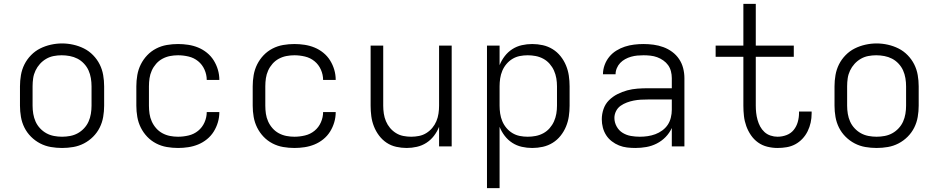

<svg xmlns="http://www.w3.org/2000/svg" viewBox="-20 -755 4840 990"><path d="M300 8Q271 8 242 3Q213 -2 187 -15.5Q161 -29 140 -50Q119 -71 106 -97Q93 -123 88 -152Q83 -181 83 -210V-310Q83 -339 88 -368Q93 -397 106 -423Q119 -449 140 -470.5Q161 -492 187 -505Q213 -518 242 -524.5Q271 -531 300 -531Q329 -531 358 -524.5Q387 -518 413 -505Q439 -492 460 -470.5Q481 -449 494 -423Q507 -397 512 -368Q517 -339 517 -310V-210Q517 -181 512 -152Q507 -123 494 -97Q481 -71 460 -50Q439 -29 413 -15.5Q387 -2 358 3Q329 8 300 8ZM300 -50Q321 -50 342 -54Q363 -58 381 -68Q399 -78 413.5 -93.5Q428 -109 436.5 -128Q445 -147 448.5 -168Q452 -189 452 -210V-310Q452 -331 448.5 -352Q445 -373 436.5 -392Q428 -411 413 -427Q398 -443 379.5 -452.5Q361 -462 340 -466Q319 -470 298 -470Q277 -470 256.5 -466Q236 -462 218 -451.5Q200 -441 186 -425.5Q172 -410 163 -391Q154 -372 151 -351.5Q148 -331 148 -310V-210Q148 -189 151.5 -168Q155 -147 163.5 -128Q172 -109 186.5 -93.5Q201 -78 219 -68Q237 -58 258 -54Q279 -50 300 -50Z M898 8Q869 8 840 3Q811 -2 785 -15.5Q759 -29 739 -50Q719 -71 706 -97Q693 -123 688 -152Q683 -181 683 -210V-310Q683 -339 688 -368Q693 -397 706 -423Q719 -449 739 -470Q759 -491 785 -504.5Q811 -518 840 -523Q869 -528 898 -528Q924 -528 950.5 -524Q977 -520 1001.5 -510Q1026 -500 1047 -483Q1068 -466 1082 -443.5Q1096 -421 1103.5 -395.5Q1111 -370 1111 -343Q1111 -343 1111 -343Q1111 -343 1111 -343H1046Q1046 -343 1046 -343Q1046 -343 1046 -343Q1046 -370 1034.5 -396Q1023 -422 1001.5 -439.5Q980 -457 952.5 -463.5Q925 -470 898 -470Q877 -470 856.5 -466Q836 -462 817.5 -452Q799 -442 785 -426Q771 -410 762.5 -391Q754 -372 751 -351.5Q748 -331 748 -310V-210Q748 -189 751 -168.5Q754 -148 762.5 -129Q771 -110 785 -94Q799 -78 817.5 -68Q836 -58 856.5 -54Q877 -50 898 -50Q925 -50 952.5 -56.5Q980 -63 1001.5 -80.5Q1023 -98 1034.5 -124Q1046 -150 1046 -177Q1046 -177 1046 -177Q1046 -177 1046 -177H1111Q1111 -177 1111 -177Q1111 -177 1111 -177Q1111 -150 1103.5 -124.5Q1096 -99 1082 -76.5Q1068 -54 1047 -37Q1026 -20 1001.5 -10Q977 0 950.5 4Q924 8 898 8Z M1498 8Q1469 8 1440 3Q1411 -2 1385 -15.5Q1359 -29 1339 -50Q1319 -71 1306 -97Q1293 -123 1288 -152Q1283 -181 1283 -210V-310Q1283 -339 1288 -368Q1293 -397 1306 -423Q1319 -449 1339 -470Q1359 -491 1385 -504.5Q1411 -518 1440 -523Q1469 -528 1498 -528Q1524 -528 1550.5 -524Q1577 -520 1601.5 -510Q1626 -500 1647 -483Q1668 -466 1682 -443.5Q1696 -421 1703.5 -395.5Q1711 -370 1711 -343Q1711 -343 1711 -343Q1711 -343 1711 -343H1646Q1646 -343 1646 -343Q1646 -343 1646 -343Q1646 -370 1634.5 -396Q1623 -422 1601.5 -439.5Q1580 -457 1552.5 -463.5Q1525 -470 1498 -470Q1477 -470 1456.5 -466Q1436 -462 1417.5 -452Q1399 -442 1385 -426Q1371 -410 1362.5 -391Q1354 -372 1351 -351.5Q1348 -331 1348 -310V-210Q1348 -189 1351 -168.5Q1354 -148 1362.5 -129Q1371 -110 1385 -94Q1399 -78 1417.5 -68Q1436 -58 1456.5 -54Q1477 -50 1498 -50Q1525 -50 1552.5 -56.5Q1580 -63 1601.5 -80.5Q1623 -98 1634.5 -124Q1646 -150 1646 -177Q1646 -177 1646 -177Q1646 -177 1646 -177H1711Q1711 -177 1711 -177Q1711 -177 1711 -177Q1711 -150 1703.5 -124.5Q1696 -99 1682 -76.5Q1668 -54 1647 -37Q1626 -20 1601.5 -10Q1577 0 1550.5 4Q1524 8 1498 8Z M2077 8Q2050 8 2023 2Q1996 -4 1973.5 -19Q1951 -34 1934.5 -56Q1918 -78 1908 -103.5Q1898 -129 1894.5 -156Q1891 -183 1891 -210V-520H1956V-210Q1956 -190 1959 -169.5Q1962 -149 1970 -130Q1978 -111 1991 -95.5Q2004 -80 2021.5 -69Q2039 -58 2059.5 -54Q2080 -50 2100 -50Q2120 -50 2140.5 -54Q2161 -58 2178.5 -69Q2196 -80 2209 -95.5Q2222 -111 2230 -130Q2238 -149 2241 -169.5Q2244 -190 2244 -210V-520H2309V0H2244V-101Q2234 -76 2217.5 -54.5Q2201 -33 2178.5 -18.5Q2156 -4 2129.5 2Q2103 8 2077 8Z M2491 215V-520H2556V-419Q2566 -444 2582.5 -465.5Q2599 -487 2621.5 -501.5Q2644 -516 2670.5 -522Q2697 -528 2724 -528Q2752 -528 2779 -522Q2806 -516 2829.5 -501.5Q2853 -487 2870.5 -465Q2888 -443 2898.5 -417.5Q2909 -392 2913 -365Q2917 -338 2917 -310V-210Q2917 -182 2913 -155Q2909 -128 2898.5 -102.5Q2888 -77 2870.5 -55Q2853 -33 2829.5 -18.5Q2806 -4 2779 2Q2752 8 2724 8Q2697 8 2670.5 2Q2644 -4 2621.5 -18.5Q2599 -33 2582.5 -54.5Q2566 -76 2556 -101V215ZM2701 -50Q2722 -50 2742.5 -54Q2763 -58 2781.5 -68Q2800 -78 2814 -94Q2828 -110 2836.5 -129Q2845 -148 2848.5 -168.5Q2852 -189 2852 -210V-310Q2852 -331 2848.5 -351.5Q2845 -372 2836.5 -391Q2828 -410 2814 -426Q2800 -442 2781.5 -452Q2763 -462 2742.5 -466Q2722 -470 2701 -470Q2680 -470 2660 -466Q2640 -462 2622.5 -451.5Q2605 -441 2591.5 -425Q2578 -409 2570 -390Q2562 -371 2559 -350.5Q2556 -330 2556 -310V-210Q2556 -190 2559 -169.5Q2562 -149 2570 -130Q2578 -111 2591.5 -95Q2605 -79 2622.5 -68.5Q2640 -58 2660 -54Q2680 -50 2701 -50Z M3256 8Q3235 8 3213.5 5.5Q3192 3 3172 -5Q3152 -13 3134.5 -26.5Q3117 -40 3105.5 -58Q3094 -76 3088.5 -97Q3083 -118 3083 -140Q3083 -167 3092 -193Q3101 -219 3120 -238Q3139 -257 3163.5 -269.5Q3188 -282 3214 -289Q3240 -296 3267 -298Q3294 -300 3321 -300H3444V-352Q3444 -370 3439.5 -387.5Q3435 -405 3425 -419Q3415 -433 3400 -443.5Q3385 -454 3368.5 -460Q3352 -466 3334 -468Q3316 -470 3298 -470Q3282 -470 3266 -468.5Q3250 -467 3234 -462.5Q3218 -458 3203.5 -450Q3189 -442 3178 -430.5Q3167 -419 3160.5 -403.5Q3154 -388 3154 -372H3089Q3089 -372 3089 -372Q3089 -372 3089 -372Q3089 -396 3097.5 -419.5Q3106 -443 3121.5 -462Q3137 -481 3158 -494Q3179 -507 3202 -514.5Q3225 -522 3249.5 -525Q3274 -528 3298 -528Q3324 -528 3350 -524.5Q3376 -521 3400.5 -512Q3425 -503 3446 -487.5Q3467 -472 3481.5 -450.5Q3496 -429 3502.5 -403.5Q3509 -378 3509 -352V0H3444V-95Q3432 -69 3412 -48.5Q3392 -28 3366.5 -15Q3341 -2 3313 3Q3285 8 3256 8ZM3279 -50Q3300 -50 3320 -53Q3340 -56 3359 -63Q3378 -70 3395 -82.5Q3412 -95 3423 -111.5Q3434 -128 3439 -148.5Q3444 -169 3444 -189V-242H3321Q3302 -242 3284 -241Q3266 -240 3248 -236.5Q3230 -233 3212.5 -226.5Q3195 -220 3180 -209.5Q3165 -199 3156.5 -182Q3148 -165 3148 -147Q3148 -124 3159.5 -103Q3171 -82 3190.5 -70Q3210 -58 3233 -54Q3256 -50 3279 -50Z M3989 8Q3963 8 3936.5 1.5Q3910 -5 3888.5 -20.5Q3867 -36 3852 -58Q3837 -80 3828 -105Q3819 -130 3816 -156.5Q3813 -183 3813 -210V-462H3670V-520H3813V-735H3877V-520H4073V-462H3877V-210Q3877 -192 3879 -173.5Q3881 -155 3886 -137Q3891 -119 3899.5 -103Q3908 -87 3921.5 -74.5Q3935 -62 3953 -56Q3971 -50 3989 -50Q4013 -50 4035.5 -58.5Q4058 -67 4072.5 -85Q4087 -103 4093.5 -126Q4100 -149 4100 -173Q4100 -175 4100 -176.5Q4100 -178 4100 -180H4165Q4165 -177 4165 -174.5Q4165 -172 4165 -170Q4165 -146 4160 -123Q4155 -100 4144.5 -78.5Q4134 -57 4117.5 -39.5Q4101 -22 4080.5 -11Q4060 0 4036.5 4Q4013 8 3989 8Z M4500 8Q4471 8 4442 3Q4413 -2 4387 -15.5Q4361 -29 4340 -50Q4319 -71 4306 -97Q4293 -123 4288 -152Q4283 -181 4283 -210V-310Q4283 -339 4288 -368Q4293 -397 4306 -423Q4319 -449 4340 -470.5Q4361 -492 4387 -505Q4413 -518 4442 -524.5Q4471 -531 4500 -531Q4529 -531 4558 -524.5Q4587 -518 4613 -505Q4639 -492 4660 -470.5Q4681 -449 4694 -423Q4707 -397 4712 -368Q4717 -339 4717 -310V-210Q4717 -181 4712 -152Q4707 -123 4694 -97Q4681 -71 4660 -50Q4639 -29 4613 -15.5Q4587 -2 4558 3Q4529 8 4500 8ZM4500 -50Q4521 -50 4542 -54Q4563 -58 4581 -68Q4599 -78 4613.5 -93.5Q4628 -109 4636.5 -128Q4645 -147 4648.5 -168Q4652 -189 4652 -210V-310Q4652 -331 4648.5 -352Q4645 -373 4636.5 -392Q4628 -411 4613 -427Q4598 -443 4579.5 -452.5Q4561 -462 4540 -466Q4519 -470 4498 -470Q4477 -470 4456.5 -466Q4436 -462 4418 -451.5Q4400 -441 4386 -425.5Q4372 -410 4363 -391Q4354 -372 4351 -351.5Q4348 -331 4348 -310V-210Q4348 -189 4351.5 -168Q4355 -147 4363.5 -128Q4372 -109 4386.5 -93.5Q4401 -78 4419 -68Q4437 -58 4458 -54Q4479 -50 4500 -50Z"/></svg>

Font: Iosevka Custom Light Extended
Style: Regular
Weight: 300
Width: 7
Monospace: yes
Designer: Belleve Invis
Foundry: Belleve Invis
Version: Version 11.2.4; ttfautohint (v1.8.4)